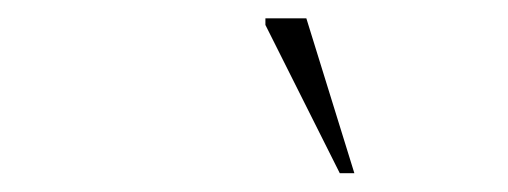

<svg xmlns="http://www.w3.org/2000/svg" viewBox="-20 -710 540 204"><path d="M356.5 -526H341L262 -683.5V-690.5H305.5Z"/></svg>

Font: Newsreader ExtraLight
Style: Italic
Weight: 250
Italic angle: -17°
Designer: Hugues Gentile
Foundry: Production Type
Version: Version 1.003